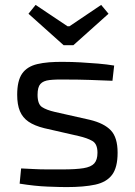

<svg xmlns="http://www.w3.org/2000/svg" viewBox="-20 -751 548 782"><path d="M240 -499Q272 -499 308 -497Q344 -495 379.5 -492Q415 -489 445 -484L438 -422Q392 -424 345.5 -425.5Q299 -427 253 -427Q208 -428 182 -425Q156 -422 144.5 -409Q133 -396 133 -365Q133 -327 151 -315Q169 -303 204 -295L346 -263Q404 -249 431.5 -220Q459 -191 459 -129Q459 -69 436.5 -39Q414 -9 368 1Q322 11 251 11Q225 11 173.5 9Q122 7 60 -3L66 -65Q90 -64 117 -62.5Q144 -61 173.5 -61Q203 -61 234 -61Q289 -61 320 -66Q351 -71 364 -85.5Q377 -100 377 -129Q377 -165 356 -177Q335 -189 300 -197L160 -229Q120 -239 96 -255.5Q72 -272 61 -298.5Q50 -325 50 -365Q50 -422 70 -451Q90 -480 132 -490Q174 -500 240 -499ZM392 -731 422 -695 279 -567H239L96 -695L125 -731L255 -644H263Z"/></svg>

Font: Exo 2
Style: Regular
Weight: 400
Designer: Natanael Gama
Foundry: Natanael Gama
Version: Version 2.010